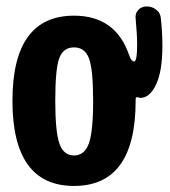

<svg xmlns="http://www.w3.org/2000/svg" viewBox="-20 -580 540 609"><path d="M275.4 -259.8Q275.4 -360.4 262.2 -395Q249 -429.7 214.8 -429.7Q180.7 -429.7 168 -395.5Q155.3 -361.3 155.3 -259.8Q155.3 -162.1 168.5 -124.5Q181.6 -86.9 214.8 -86.9Q248 -86.9 261.7 -124.5Q275.4 -162.1 275.4 -259.8ZM490.2 -521.5Q495.1 -476.6 495.1 -434.6Q495.1 -354.5 475.1 -312Q455.1 -269.5 424.8 -269.5Q423.8 -269.5 420.9 -270.5Q418 -271.5 417 -271.5Q410.2 -273.4 410.2 -264.6V-259.8Q410.2 9.8 214.8 9.8Q19.5 9.8 19.5 -260.3Q19.5 -530.3 214.8 -530.3Q346.7 -530.3 389.6 -405.3Q393.6 -393.6 397.5 -389.6Q402.3 -384.8 405.3 -384.8Q415 -384.8 415 -440.4Q415 -468.8 410.2 -521.5Q408.2 -537.1 418.5 -548.3Q428.7 -559.6 445.3 -559.6Q462.9 -559.6 476.1 -548.8Q489.3 -538.1 490.2 -521.5Z"/></svg>

Font: Rounded Mgen+ 1mn bold
Style: Bold
Weight: 700
Designer: [Source Han Sans]
Ryoko NISHIZUKA  (kana & ideographs); Paul D. Hunt (Latin, Greek & Cyrillic); Wenlong ZHANG  (bopomofo
Version: Version 1.059.20150602